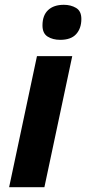

<svg xmlns="http://www.w3.org/2000/svg" viewBox="-20 -780 359 800"><path d="M231 -614Q200 -614 178.5 -627.5Q157 -641 157 -674Q157 -716 180.5 -738Q204 -760 246 -760Q275 -760 297 -747Q319 -734 319 -701Q319 -662 297.5 -638Q276 -614 231 -614ZM18 0 134 -546H281L165 0Z"/></svg>

Font: Noto IKEA Latin
Style: Bold Italic
Weight: 700
Italic angle: -12°
Designer: Monotype Design Team
Foundry: Monotype Imaging Inc.
Version: Version 1.0